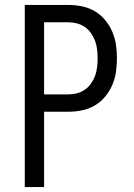

<svg xmlns="http://www.w3.org/2000/svg" viewBox="-20 -755 540 775"><path d="M80 0V-735H256Q283 -735 310.5 -729.5Q338 -724 362 -710Q386 -696 404 -674.5Q422 -653 433 -627.5Q444 -602 448 -574.5Q452 -547 452 -520Q452 -492 448 -464.5Q444 -437 433 -411.5Q422 -386 404 -364.5Q386 -343 362 -329Q338 -315 310.5 -309.5Q283 -304 256 -304H158V0ZM256 -374Q274 -374 291 -378.5Q308 -383 322.5 -393Q337 -403 347.5 -418Q358 -433 364 -449.5Q370 -466 372 -484Q374 -502 374 -520Q374 -537 372 -555Q370 -573 364 -589.5Q358 -606 347.5 -621Q337 -636 322.5 -646Q308 -656 291 -660.5Q274 -665 256 -665H158V-374Z"/></svg>

Font: Iosevka MaddieWtf
Style: Regular
Weight: 400
Monospace: yes
Designer: Belleve Invis
Foundry: Belleve Invis
Version: Version 31.3.0; ttfautohint (v1.8.3)